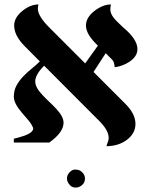

<svg xmlns="http://www.w3.org/2000/svg" viewBox="-20 -637 675 854"><path d="M473.1 -617.2Q470.7 -602.5 470.7 -593.8Q470.7 -585 475.1 -575.2Q479.5 -565.4 487.3 -555.9Q495.1 -546.4 505.6 -536.4Q516.1 -526.4 528.3 -514.6Q591.3 -462.4 591.3 -418.5Q591.3 -386.2 555.7 -362.3Q526.4 -342.8 490.2 -337.9Q488.3 -360.4 481.4 -368.4Q474.6 -376.5 467.5 -382.8Q460.4 -389.2 450.2 -400.4L396 -316.9L538.1 -174.8Q582.5 -130.4 582.5 -85.9Q582.5 -43.5 543.9 -14.6Q505.9 13.2 453.6 13.2Q455.1 6.3 459.2 -3.7Q463.4 -13.7 463.4 -23.4Q463.4 -56.2 423.8 -96.7L176.3 -344.7Q136.7 -305.2 136.7 -274.4Q136.7 -248 169.4 -213.9Q183.6 -198.7 199.7 -183.6Q215.8 -168.5 230 -153.3Q262.7 -118.2 262.7 -91.3Q262.7 -48.3 199.2 -2.9H41.5V-20Q89.8 -31.7 108.9 -42.5Q127.9 -53.2 127.9 -66.4Q121.1 -84.5 106.9 -101.3Q92.8 -118.2 78.1 -134.8Q41.5 -177.2 41.5 -206.1Q41.5 -234.9 53.2 -256.3Q64.9 -277.8 82.3 -296.1Q99.6 -314.5 119.9 -330.8Q140.1 -347.2 157.2 -363.8L88.4 -433.1Q43 -479.5 43 -523.4Q43 -559.1 80.1 -588.9Q115.2 -617.2 151.4 -617.2Q148.4 -609.4 148.4 -598.1Q148.4 -564.9 201.7 -512.2L358.9 -355L415.5 -434.1Q362.3 -483.9 362.3 -523.4Q362.3 -559.6 401.4 -589.4Q438.5 -617.2 473.1 -617.2ZM357.9 157.2Q357.9 182.1 333 193.8Q325.7 197.3 317.4 197.3Q301.8 197.3 293 188.5Q277.8 173.3 277.8 157.2Q277.8 141.1 289.6 129.2Q301.3 117.2 313.5 117.2Q325.7 117.2 333 120.4Q340.3 123.5 345.7 129.4Q357.9 141.1 357.9 157.2Z"/></svg>

Font: Cardo-Italic
Style: Italic
Weight: 400
Italic angle: -12°
Designer: David J. Perry
Foundry: David J. Perry
Version: Version 0.991